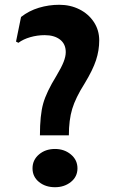

<svg xmlns="http://www.w3.org/2000/svg" viewBox="-20 -776 484 803"><path d="M216 -459Q237 -494 246 -517Q255 -540 255 -558Q255 -592 231 -610.5Q207 -629 167 -629Q136 -629 106.5 -620.5Q77 -612 57 -597L47 -602L68 -705Q101 -731 142.5 -743.5Q184 -756 228 -756Q274 -756 312 -737Q350 -718 372.5 -684Q395 -650 395 -607Q395 -565 381.5 -524Q368 -483 334 -427Q296 -367 282 -320.5Q268 -274 268 -210H147Q147 -294 160.5 -342.5Q174 -391 216 -459ZM116 -72Q116 -107 143 -130Q170 -153 210 -153Q249 -153 276.5 -130Q304 -107 304 -72Q304 -37 276.5 -15Q249 7 210 7Q170 7 143 -15Q116 -37 116 -72Z"/></svg>

Font: Farro Medium
Style: Regular
Weight: 500
Designer: Aceler Chua
Foundry: Grayscale Limited
Version: Version 1.101